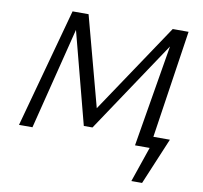

<svg xmlns="http://www.w3.org/2000/svg" viewBox="-94 -802 1172 1110"><g transform="rotate(10 491.5 -246.5)"><path d="M52 0 243 -700H337L478 -173L831 -700H924L829 -67H926L811 207H748L819 0H733L833 -598L473 -59H422L281 -598L131 0Z"/></g></svg>

Font: Isabella Sans
Style: Italic
Weight: 400
Italic angle: -12°
Designer: Christian Thalmann (Catharsis Fonts), Cristiano Sobral
Foundry: The Isabella Sans Project Authors
Version: Version 2.026; ttfautohint (v1.8.4.7-5d5b-dirty)